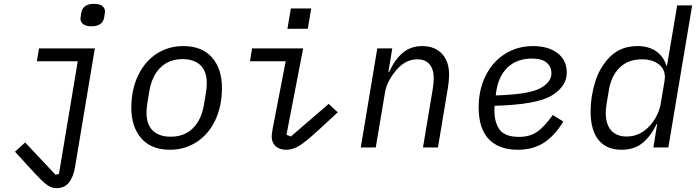

<svg xmlns="http://www.w3.org/2000/svg" viewBox="-20 -768 3640 1000"><path d="M399 -671Q399 -676 403 -700Q411 -748 469 -748Q499 -748 513 -736.5Q527 -725 527 -708Q527 -703 523 -679Q515 -631 457 -631Q427 -631 413 -642.5Q399 -654 399 -671ZM123 93 58 22 111 -26 269 142 287 138 385 -449H172L183 -516H474L370 107Q362 153 339 182.5Q316 212 275 212Q254 212 236 202Q218 192 194.5 169Q171 146 123 93Z M664 -206Q664 -302 699.5 -375.5Q735 -449 796.5 -488.5Q858 -528 934 -528Q1032 -528 1084 -469Q1136 -410 1136 -310Q1136 -214 1100.5 -140.5Q1065 -67 1003 -27.5Q941 12 865 12Q768 12 716 -47.5Q664 -107 664 -206ZM1042 -222 1052 -282Q1057 -312 1057 -333Q1057 -397 1024 -428.5Q991 -460 931 -460Q860 -460 815.5 -416Q771 -372 758 -294L748 -234Q743 -204 743 -183Q743 -119 776 -87.5Q809 -56 869 -56Q940 -56 984.5 -100Q1029 -144 1042 -222Z M1395 -57Q1395 -67 1400 -97L1468 -449H1282L1293 -516H1559L1472 -66L1495 -57L1692 -227L1739 -183L1648 -99Q1577 -33 1541.5 -10.5Q1506 12 1472 12Q1435 12 1415 -7Q1395 -26 1395 -57ZM1601 -724 1583 -618H1477L1495 -724Z M1859 0 1945 -516H2023L2003 -394H2007Q2037 -459 2078.5 -493.5Q2120 -528 2179 -528Q2244 -528 2281.5 -488.5Q2319 -449 2319 -379Q2319 -347 2313 -312L2261 0H2183L2234 -305Q2239 -335 2239 -360Q2239 -407 2217.5 -433Q2196 -459 2153 -459Q2092 -459 2044 -403Q1995 -345 1985 -285L1937 0Z M2473 -209Q2473 -301 2509.5 -374Q2546 -447 2610.5 -487.5Q2675 -528 2757 -528Q2835 -528 2883.5 -491.5Q2932 -455 2932 -389Q2932 -319 2854.5 -271Q2777 -223 2556 -217Q2555 -207 2555 -194Q2555 -130 2582.5 -92.5Q2610 -55 2684 -55Q2738 -55 2776 -80.5Q2814 -106 2859 -169L2914 -135Q2869 -61 2812.5 -24.5Q2756 12 2677 12Q2578 12 2525.5 -43.5Q2473 -99 2473 -209ZM2563 -281 2562 -271Q2732 -276 2792 -307.5Q2852 -339 2852 -386Q2852 -420 2827.5 -441.5Q2803 -463 2750 -463Q2672 -463 2623 -416Q2574 -369 2563 -281Z M3403 -122H3400Q3368 -56 3325 -22Q3282 12 3217 12Q3139 12 3097.5 -39Q3056 -90 3056 -188Q3056 -265 3080.5 -343.5Q3105 -422 3160 -475Q3215 -528 3300 -528Q3357 -528 3396 -502Q3435 -476 3451 -426H3454L3507 -740H3585L3461 0H3383ZM3365 -114Q3411 -165 3422 -232L3441 -346Q3443 -360 3443 -366Q3443 -409 3410 -434Q3377 -459 3323 -459Q3251 -459 3207 -415.5Q3163 -372 3151 -297L3139 -225Q3135 -201 3135 -180Q3135 -121 3163 -89Q3191 -57 3244 -57Q3314 -57 3365 -114Z"/></svg>

Font: iA Writer Duo S
Style: Italic
Weight: 400
Italic angle: -9.5°
Designer: Mike Abbink, Paul van der Laan, Pieter van Rosmalen, Oliver Reichenstein
Foundry: Bold Monday and Information Architects Inc.
Version: Version 2.000